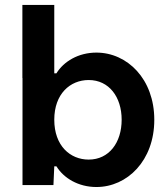

<svg xmlns="http://www.w3.org/2000/svg" viewBox="-20 -750 676 779"><path d="M70.8 -730V-433.6H71.3V1H196.8L200.2 -75.2H209C238.3 -27.3 297.9 8.8 371.1 8.8C496.6 8.8 606 -98.6 606 -263.7C606 -263.7 606 -263.7 606 -264.2C606 -429.2 496.6 -536.6 371.1 -536.6C297.9 -536.6 238.3 -500.5 209 -452.6H200.2V-730ZM200.2 -264.2C200.2 -369.1 264.6 -425.3 339.8 -425.3C422.4 -425.3 473.6 -356.4 473.6 -264.2C473.6 -171.4 422.4 -102.5 339.8 -102.5C264.6 -102.5 200.2 -158.7 200.2 -264.2Z"/></svg>

Font: Faust Sans Bold
Style: Regular
Weight: 700
Designer: Andreas Faust
Version: Version 1.003;Glyphs 3.1.2 (3151)